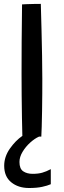

<svg xmlns="http://www.w3.org/2000/svg" viewBox="-20 -680 322 962"><path d="M187 4.5Q181.5 4.5 175.5 4.5Q154 14 131.2 34.5Q108.5 55 93 80.8Q77.5 106.5 77.5 131.5Q77.5 165.5 96.2 178.2Q115 191 143.5 191Q171.5 191 191.8 185.2Q212 179.5 234.5 167.5V243Q217.5 250.5 191 256.2Q164.5 262 125.5 262Q71.5 262 36.2 233.2Q1 204.5 1 150.5Q1 105.5 29.2 65Q57.5 24.5 92.5 0.5L92 0Q91 -36 90 -90.2Q89 -144.5 88.5 -203.2Q88 -262 88 -311.5Q88 -382.5 88.5 -470.8Q89 -559 90.5 -658Q97.5 -658.5 115 -659.2Q132.5 -660 152 -660.2Q171.5 -660.5 184.5 -660.5Q186.5 -599 188 -532.2Q189.5 -465.5 190.8 -401.5Q192 -337.5 192 -285Q192 -255.5 191.8 -212.2Q191.5 -169 190.8 -124.2Q190 -79.5 189 -44.2Q188 -9 187 4.5Z"/></svg>

Font: Grandstander
Style: Regular
Weight: 400
Designer: Tyler Finck
Foundry: Etcetera Type Co
Version: Version 1.200; ttfautohint (v1.8.3)